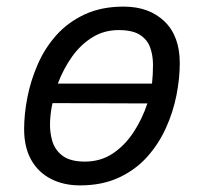

<svg xmlns="http://www.w3.org/2000/svg" viewBox="-20 -550 600 581"><path d="M222 11Q172 11 133.5 -9Q95 -29 74 -67Q53 -105 53 -159Q53 -205 63 -256Q73 -307 94.5 -356Q116 -405 151 -444Q186 -483 236.5 -506.5Q287 -530 354 -530Q431 -530 477.5 -485.5Q524 -441 524 -359Q524 -313 514 -262Q504 -211 482 -162.5Q460 -114 425 -75Q390 -36 339.5 -12.5Q289 11 222 11ZM237 -61Q284 -61 320.5 -85Q357 -109 383.5 -149Q410 -189 426 -237L139 -238Q133 -213 131.5 -182.5Q130 -152 138 -124Q146 -96 169.5 -78.5Q193 -61 237 -61ZM155 -297H440Q443 -325 443 -353.5Q443 -382 434.5 -406Q426 -430 403.5 -444.5Q381 -459 339 -459Q295 -459 259.5 -437Q224 -415 198 -378.5Q172 -342 155 -297Z"/></svg>

Font: Ubuntu Sans Mono
Style: Italic
Weight: 400
Italic angle: -13.5°
Monospace: yes
Designer: Dalton Maag Ltd
Foundry: Dalton Maag Ltd
Version: Version 1.006